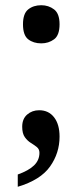

<svg xmlns="http://www.w3.org/2000/svg" viewBox="-20 -561 315 735"><path d="M138 -395Q108 -395 88 -410.5Q68 -426 68 -468Q68 -509 88 -525Q108 -541 138 -541Q166 -541 187 -525Q208 -509 208 -468Q208 -426 187 -410.5Q166 -395 138 -395ZM48 107Q90 92 110.5 72Q131 52 131 24Q131 10 121 2Q111 -6 98 -14Q85 -22 75 -36Q65 -50 65 -76Q65 -106 84 -122.5Q103 -139 130 -139Q166 -139 187 -112Q208 -85 208 -38Q208 25 171.5 76.5Q135 128 48 154Z"/></svg>

Font: Noto Serif Ethiopic SemiCondensed SemiBold
Style: Regular
Weight: 600
Width: 4
Designer: Monotype Design Team
Foundry: Monotype Imaging Inc.
Version: Version 2.102; ttfautohint (v1.8.4.7-5d5b)